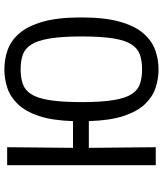

<svg xmlns="http://www.w3.org/2000/svg" viewBox="48 -796 761 898"><g transform="rotate(-90 429.0 -347.5)"><path d="M105 0V-695H189L186 -387H311Q314 -484 335 -546.5Q356 -609 390 -644.5Q424 -680 466 -694Q508 -708 553 -708Q601 -708 644.5 -692.5Q688 -677 722 -637.5Q756 -598 776 -528Q796 -458 796 -349Q796 -239 776 -168.5Q756 -98 722 -58.5Q688 -19 644.5 -3Q601 13 553 13Q507 13 465 -1.5Q423 -16 389.5 -51.5Q356 -87 335 -150.5Q314 -214 311 -313H186L189 0ZM553 -64Q591 -64 620 -73.5Q649 -83 668.5 -111.5Q688 -140 697.5 -196.5Q707 -253 707 -346Q707 -439 697.5 -496Q688 -553 669 -582.5Q650 -612 621 -622Q592 -632 553 -632Q514 -632 485 -622Q456 -612 437 -582.5Q418 -553 409 -496Q400 -439 400 -346Q400 -253 409.5 -196.5Q419 -140 438 -111.5Q457 -83 486 -73.5Q515 -64 553 -64Z"/></g></svg>

Font: Ruda
Style: Regular
Weight: 400
Designer: Mariela Monsalve and Angelina Sanchez
Foundry: Mariela Monsalve and Angelina Sanchez
Version: Version 2.000